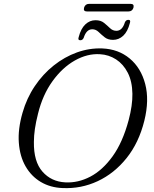

<svg xmlns="http://www.w3.org/2000/svg" viewBox="-20 -964 802 997"><path d="M511 -712.5Q595 -709 653.5 -660.2Q712 -611.5 734 -528Q756 -444.5 729.5 -337Q701 -222.5 637.2 -143Q573.5 -63.5 487.2 -23.2Q401 17 304.5 12.5Q241 10 191.8 -19.2Q142.5 -48.5 112.8 -100.2Q83 -152 77.8 -222.8Q72.5 -293.5 97 -378.5Q118.5 -454 160.5 -516.5Q202.5 -579 258.8 -623.8Q315 -668.5 379.5 -691.8Q444 -715 511 -712.5ZM319.5 -17Q385 -13.5 448.5 -46.5Q512 -79.5 564.5 -152Q617 -224.5 648 -340Q668.5 -417 667.5 -477Q666.5 -541.5 643.5 -586.2Q620.5 -631 582.8 -655.5Q545 -680 499 -682.5Q433.5 -686.5 368.5 -649.8Q303.5 -613 252.5 -542.2Q201.5 -471.5 177.5 -374Q166.5 -331 161.2 -294.5Q156 -258 156 -227Q154.5 -125 200.5 -72.8Q246.5 -20.5 319.5 -17ZM567 -757Q540 -757 523 -770.8Q506 -784.5 491.8 -798.2Q477.5 -812 459 -812Q428.5 -812 414.5 -767.5Q409 -755 397 -755Q383 -755 388.5 -771Q400 -815.5 423 -837.2Q446 -859 476 -859Q503.5 -859 520.2 -845.2Q537 -831.5 551.2 -817.8Q565.5 -804 584.5 -804Q615 -804 628.5 -848Q634 -861 646.5 -861Q660 -861 654.5 -844.5Q643 -800 620 -778.5Q597 -757 567 -757ZM416.5 -924Q422.5 -944 443 -944H658Q678 -944 673 -924Q667 -904.5 646.5 -904.5H431.5Q411.5 -904.5 416.5 -924Z"/></svg>

Font: Fraunces 9pt Light
Style: Italic
Weight: 300
Italic angle: -16°
Version: Version 1.000;[0bf87f6ff]